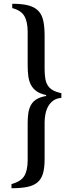

<svg xmlns="http://www.w3.org/2000/svg" viewBox="-20 -850 375 1020"><path d="M127 -198Q127 -228 131 -252Q135 -276 145.5 -294Q156 -312 175.5 -323.5Q195 -335 225 -340V-345Q193 -352 174 -365.5Q155 -379 144.5 -399Q134 -419 130.5 -444.5Q127 -470 127 -501V-680Q127 -734 109.5 -764.5Q92 -795 45 -807V-830Q98 -830 131.5 -821Q165 -812 184 -792Q203 -772 210 -739.5Q217 -707 217 -659V-484Q217 -455 220.5 -433.5Q224 -412 233.5 -396.5Q243 -381 260.5 -371Q278 -361 306 -355V-330Q280 -328 263 -315.5Q246 -303 236 -285Q226 -267 221.5 -244.5Q217 -222 217 -200V-4Q217 41 208.5 71Q200 101 179.5 118.5Q159 136 125 143Q91 150 41 150V128Q92 114 109.5 84Q127 54 127 0Z"/></svg>

Font: Libre Baskerville
Style: Regular
Weight: 400
Designer: Pablo Impallari, Rodrigo Fuenzalida
Foundry: Pablo Impallari, Rodrigo Fuenzalida
Version: Version 1.000; ttfautohint (v0.93) -l 8 -r 50 -G 200 -x 14 -